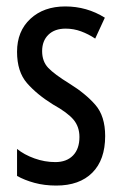

<svg xmlns="http://www.w3.org/2000/svg" viewBox="-20 -567 379 597"><path d="M307 -144Q307 -70 267 -30Q227 10 155 10Q118 10 87 1.5Q56 -7 33 -20V-104Q55 -86 87 -74.5Q119 -63 152 -63Q187 -63 207 -83.5Q227 -104 227 -141Q227 -173 208.5 -195Q190 -217 145 -242Q95 -273 64 -308.5Q33 -344 33 -406Q33 -470 74.5 -508.5Q116 -547 183 -547Q250 -547 306 -512L276 -447Q255 -461 232 -469.5Q209 -478 184 -478Q150 -478 130.5 -459Q111 -440 111 -408Q111 -376 130 -356Q149 -336 196 -307Q246 -276 276.5 -241Q307 -206 307 -144Z"/></svg>

Font: Noto Sans Khmer ExtraCondensed
Style: Regular
Weight: 400
Width: 2
Designer: Danh Hong and the Monotype Design Team
Foundry: Monotype Imaging Inc.
Version: Version 2.004; ttfautohint (v1.8.4.7-5d5b)